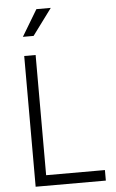

<svg xmlns="http://www.w3.org/2000/svg" viewBox="-64 -1047 661 1090"><g transform="rotate(-5 266.0 -502.0)"><path d="M94 0H494V-60H159V-745H94ZM96 -854H157L268 -1004H186Z"/></g></svg>

Font: Mluvka Light
Style: Regular
Weight: 300
Designer: Modified by Jiří Krblich, Original typeface by Gumpita Rahayu
Foundry: Gumpita Rahayu & Jiří Krblich
Version: Version 2.000;Glyphs 3.1.1 (3134)